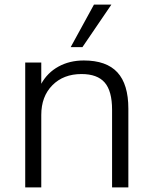

<svg xmlns="http://www.w3.org/2000/svg" viewBox="-20 -809 661 829"><path d="M88.9 0V-539.1H158.2V-447.3Q184.6 -495.1 232.4 -521.5Q280.3 -547.9 341.8 -547.9Q439.5 -547.9 486.8 -496.6Q534.2 -445.3 534.2 -339.8V0H463.9V-335Q463.9 -416 432.1 -452.6Q400.4 -489.3 332 -489.3Q253.9 -489.3 206.1 -440.9Q158.2 -392.6 158.2 -312.5V0ZM285.2 -605.5 385.7 -789.1H460.9L335.9 -605.5Z"/></svg>

Font: Min Sans Light
Style: Regular
Weight: 300
Designer: Jinseong-Kim, NotoSansCJK, Nunito
Foundry: Jinseong-Kim
Version: Version 1.400;Glyphs 3.1.2 (3151)